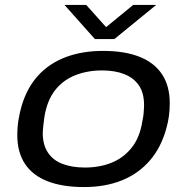

<svg xmlns="http://www.w3.org/2000/svg" viewBox="-20 -745 758 777"><path d="M320 12Q233 12 172.5 -11.5Q112 -35 81 -82Q50 -129 50 -198Q50 -231 55 -261Q60 -291 68 -318Q90 -391 135 -440Q180 -489 246.5 -514Q313 -539 397 -539Q485 -539 545 -515Q605 -491 636 -444Q667 -397 667 -327Q667 -300 663.5 -274.5Q660 -249 653 -225Q632 -148 586 -95Q540 -42 473 -15Q406 12 320 12ZM324 -67Q383 -67 431.5 -86.5Q480 -106 513 -147.5Q546 -189 556 -254Q560 -272 561 -284.5Q562 -297 562.5 -305Q563 -313 563 -320Q563 -369 542 -399.5Q521 -430 483 -445Q445 -460 393 -460Q334 -460 284.5 -440.5Q235 -421 203 -380Q171 -339 160 -274Q157 -255 156 -243Q155 -231 154 -222.5Q153 -214 153 -207Q153 -159 174 -127.5Q195 -96 233.5 -81.5Q272 -67 324 -67ZM612 -725 443 -587H364L241 -725H329L422 -621H392L519 -725Z"/></svg>

Font: Archivo Expanded
Style: Italic
Weight: 400
Width: 7
Italic angle: -10°
Designer: Hector Gatti
Foundry: Omnibus-Type
Version: Version 2.001